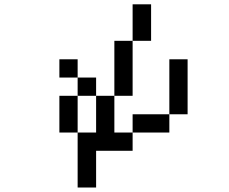

<svg xmlns="http://www.w3.org/2000/svg" viewBox="-20 -712 1040 873"><path d="M250 -359.4V-442.4H333V-359.4ZM250 -109.4V-276.4H333V-359.4H417V-276.4H333V-109.4H417V-276.4H500V-109.4H583V-26.4H417V140.6H333V-109.4ZM750 -192.4V-109.4H583V-192.4ZM750 -192.4V-442.4H833V-192.4ZM583 -526.4V-276.4H500V-526.4ZM583 -526.4V-692.4H667V-526.4Z"/></svg>

Font: KH Dot Kodenmachou 12
Style: Regular
Weight: 400
Designer: Original version for X68000 by Keitarou Hiraki (http://hp.vector.co.jp/authors/VA000874/) / TrueType conversion by Homem
Version: Version 1.00.20150527